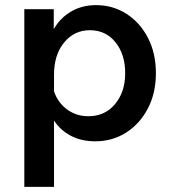

<svg xmlns="http://www.w3.org/2000/svg" viewBox="-20 -536 677 750"><path d="M191 194H75V-500H190V-422Q214 -465 257 -490.5Q300 -516 355 -516Q421 -516 474 -482Q527 -448 558 -388Q589 -328 589 -250Q589 -172 557.5 -112Q526 -52 472.5 -18Q419 16 352 16Q298 16 257 -5.5Q216 -27 191 -65ZM191 -244V-179Q206 -135 242 -108.5Q278 -82 325 -82Q390 -82 429.5 -129.5Q469 -177 469 -250Q469 -324 431 -371Q393 -418 331 -418Q270 -418 230.5 -370Q191 -322 191 -244Z"/></svg>

Font: Wix Madefor Text SemiBold
Style: Regular
Weight: 600
Designer: Dalton Maag Ltd
Foundry: Dalton Maag Ltd
Version: Version 3.100